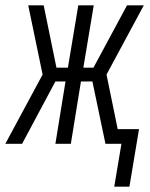

<svg xmlns="http://www.w3.org/2000/svg" viewBox="-43 -540 563 721"><path d="M443 161H386L413 0H353L304 -234H261L223 0H165L203 -234H165L40 0H-23L117 -260L63 -520H121L169 -286H212L251 -520H309L270 -286H308L434 -520H497L357 -260L399 -55H479Z"/></svg>

Font: Iosevka Light Oblique
Style: Regular
Weight: 300
Italic angle: -9°
Monospace: yes
Designer: Belleve Invis
Foundry: Belleve Invis
Version: Version 32.5.0; ttfautohint (v1.8.4)